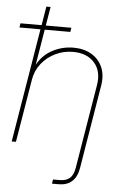

<svg xmlns="http://www.w3.org/2000/svg" viewBox="-61 -771 645 1017"><g transform="rotate(5 261.0 -262.0)"><path d="M290 204.1H254.9L258.3 181.6H293.5Q328.6 181.6 347.9 164.6Q367.2 147.5 373.5 107.4L391.1 0L446.8 -335.9Q459.5 -410.2 419.9 -455.6Q380.4 -501 306.2 -501Q255.4 -501 211.7 -479.7Q168 -458.5 138.4 -421.1Q108.9 -383.8 101.1 -335.9L45.4 0H22.9L123 -605H11.2L14.6 -627.4H127L143.6 -727.5H166L149.4 -627.4H285.2L281.7 -605H145.5L114.3 -416Q144 -469.7 196 -496.6Q248 -523.4 305.7 -523.4Q361.8 -523.4 401.9 -499.8Q441.9 -476.1 460.2 -434.1Q478.5 -392.1 469.2 -335.9L413.6 0L396 107.4Q379.9 204.1 290 204.1Z"/></g></svg>

Font: Inter Display Thin
Style: Italic
Weight: 100
Italic angle: -9.39999°
Designer: Rasmus Andersson
Foundry: rsms
Version: Version 4.000;git-a52131595